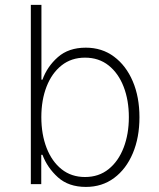

<svg xmlns="http://www.w3.org/2000/svg" viewBox="-20 -747 645 779"><path d="M105.1 0V-727.3H148.1V-423.7H152.3Q171.2 -476.6 214.7 -515.1Q258.2 -553.6 328.1 -553.6Q393.8 -553.6 442.6 -517.2Q491.5 -480.8 518.6 -417.3Q545.8 -353.7 545.8 -271.3Q545.8 -188.9 518.8 -125Q491.8 -61.1 443 -24.9Q394.2 11.4 328.5 11.4Q258.5 11.4 215.2 -27.5Q171.9 -66.4 152.3 -119H147.4V0ZM147.7 -271.7Q147.7 -202.1 169 -147Q190.3 -92 229.9 -60.4Q269.5 -28.8 324.9 -28.8Q381 -28.8 420.8 -60.9Q460.6 -93 481.7 -148.1Q502.8 -203.1 502.8 -271.7Q502.8 -340.2 481.7 -394.9Q460.6 -449.6 420.8 -481.4Q381 -513.1 324.9 -513.1Q269.5 -513.1 229.9 -481.7Q190.3 -450.3 169 -395.8Q147.7 -341.3 147.7 -271.7Z"/></svg>

Font: Inter UI Extra Light
Style: Regular
Weight: 200
Designer: Rasmus Andersson
Foundry: rsms
Version: 3.2;8d6f07862